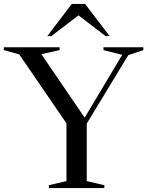

<svg xmlns="http://www.w3.org/2000/svg" viewBox="-32 -955 748 975"><path d="M65.5 -679 -12.5 -700.5V-715H271V-700.5L178 -680L398 -357.5L588.5 -676.5L493.5 -700.5V-715H696V-700.5L619.5 -675L408.5 -327.5V-35.5L498 -14.5V0H216V-14.5L305.5 -35.5V-328.5ZM504 -772 366.5 -877 229 -772H208.5L332.5 -935H400L524.5 -772Z"/></svg>

Font: Newsreader Display
Style: Regular
Weight: 400
Designer: Hugues Gentile
Foundry: Production Type
Version: Version 1.001